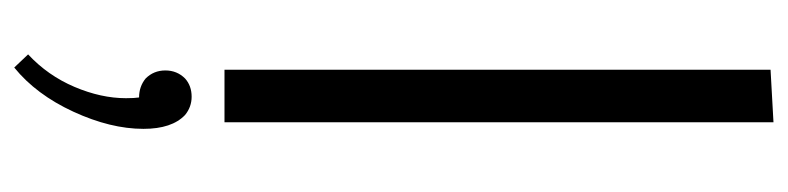

<svg xmlns="http://www.w3.org/2000/svg" viewBox="-428 -364 1080 263"><g transform="rotate(90 111.5 -232.0)"><path d="M75 0V-748L147 -752V0ZM72 288 54 269Q83 242 98.5 205.5Q114 169 114 135Q114 123 113 117Q98 117 87 108Q76 97 76 81Q76 65 87 54Q97 45 112 45Q126 45 137 54Q156 72 156 111Q156 156 132.5 207Q109 258 72 288Z"/></g></svg>

Font: Arsenal
Style: Regular
Weight: 400
Designer: Andrij Shevchenko
Foundry: Stairsfor
Version: Version 2.001;PS 002.001;hotconv 1.0.88;makeotf.lib2.5.64775